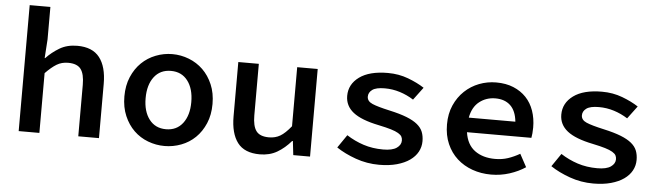

<svg xmlns="http://www.w3.org/2000/svg" viewBox="-46 -883 3692 1072"><g transform="rotate(5 1800.0 -347.0)"><path d="M82 0V-706H198V-524L191 -419H194Q226 -453 268 -478Q310 -503 367 -503Q452 -503 492 -451.5Q532 -400 532 -304V0H416V-289Q416 -349 395.5 -376.5Q375 -404 324 -404Q288 -404 260 -387Q232 -370 198 -335V0Z M900 12Q852 12 807 -5Q762 -22 728 -55Q694 -88 673.5 -136Q653 -184 653 -245Q653 -306 673.5 -354Q694 -402 728 -435Q762 -468 807 -485.5Q852 -503 900 -503Q948 -503 993 -485.5Q1038 -468 1072 -435Q1106 -402 1126.5 -354Q1147 -306 1147 -245Q1147 -184 1126.5 -136Q1106 -88 1072 -55Q1038 -22 993 -5Q948 12 900 12ZM900 -82Q960 -82 994 -126.5Q1028 -171 1028 -245Q1028 -320 994 -364.5Q960 -409 900 -409Q840 -409 806 -364.5Q772 -320 772 -245Q772 -171 806 -126.5Q840 -82 900 -82Z M1434 12Q1348 12 1309 -39.5Q1270 -91 1270 -187V-491H1385V-202Q1385 -142 1405.5 -114.5Q1426 -87 1477 -87Q1512 -87 1539.5 -103Q1567 -119 1600 -160V-491H1715V0H1621L1612 -78H1608Q1573 -37 1531 -12.5Q1489 12 1434 12Z M2103 12Q2034 12 1971 -10.5Q1908 -33 1862 -64L1912 -137Q1957 -108 2007.5 -91.5Q2058 -75 2118 -75Q2169 -75 2193.5 -92Q2218 -109 2218 -134Q2218 -146 2213 -155.5Q2208 -165 2193 -174Q2178 -183 2151.5 -191Q2125 -199 2082 -208Q1983 -228 1937.5 -264Q1892 -300 1892 -356Q1892 -421 1948 -462Q2004 -503 2108 -503Q2169 -503 2222 -483Q2275 -463 2313 -438L2260 -367Q2224 -390 2183 -403Q2142 -416 2098 -416Q2049 -416 2028 -400.5Q2007 -385 2007 -362Q2007 -336 2037 -323Q2067 -310 2135 -295Q2194 -282 2232 -267Q2270 -252 2292.5 -233.5Q2315 -215 2324 -192Q2333 -169 2333 -140Q2333 -108 2318 -80.5Q2303 -53 2274 -32.5Q2245 -12 2202 0Q2159 12 2103 12Z M2730 12Q2674 12 2625 -5.5Q2576 -23 2539.5 -56Q2503 -89 2482 -137Q2461 -185 2461 -246Q2461 -306 2482 -353.5Q2503 -401 2538.5 -434.5Q2574 -468 2619.5 -485.5Q2665 -503 2715 -503Q2770 -503 2812 -485.5Q2854 -468 2883 -437.5Q2912 -407 2927 -364Q2942 -321 2942 -270Q2942 -253 2940.5 -237.5Q2939 -222 2937 -212H2576Q2586 -143 2631 -110Q2676 -77 2745 -77Q2784 -77 2817 -88Q2850 -99 2883 -118L2922 -46Q2883 -20 2833.5 -4Q2784 12 2730 12ZM2718 -414Q2667 -414 2628.5 -384Q2590 -354 2579 -294H2840Q2834 -354 2802.5 -384Q2771 -414 2718 -414Z M3303 12Q3234 12 3171 -10.5Q3108 -33 3062 -64L3112 -137Q3157 -108 3207.5 -91.5Q3258 -75 3318 -75Q3369 -75 3393.5 -92Q3418 -109 3418 -134Q3418 -146 3413 -155.5Q3408 -165 3393 -174Q3378 -183 3351.5 -191Q3325 -199 3282 -208Q3183 -228 3137.5 -264Q3092 -300 3092 -356Q3092 -421 3148 -462Q3204 -503 3308 -503Q3369 -503 3422 -483Q3475 -463 3513 -438L3460 -367Q3424 -390 3383 -403Q3342 -416 3298 -416Q3249 -416 3228 -400.5Q3207 -385 3207 -362Q3207 -336 3237 -323Q3267 -310 3335 -295Q3394 -282 3432 -267Q3470 -252 3492.5 -233.5Q3515 -215 3524 -192Q3533 -169 3533 -140Q3533 -108 3518 -80.5Q3503 -53 3474 -32.5Q3445 -12 3402 0Q3359 12 3303 12Z"/></g></svg>

Font: Source Code Pro Semibold
Style: Regular
Weight: 600
Monospace: yes
Designer: Paul D. Hunt, Teo Tuominen
Foundry: Adobe Systems Incorporated
Version: Version 2.030;PS 1.000;hotconv 16.6.51;makeotf.lib2.5.65220